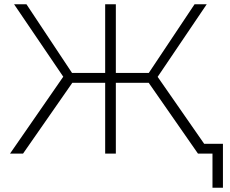

<svg xmlns="http://www.w3.org/2000/svg" viewBox="-20 -720 1079 900"><path d="M908 0 663 -352 707 -377 969 0ZM507 -332V-378H702V-332ZM709 -345 662 -355 892 -700H949ZM88 0H27L288 -377L333 -352ZM523 0H473V-700H523ZM489 -332H294V-378H489ZM287 -345 46 -700H104L333 -355ZM976 160V-16L992 0H908V-46H1025V160Z"/></svg>

Font: MOST Montserrat Light
Style: Regular
Weight: 300
Designer: Julieta Ulanovsky
Foundry: Julieta Ulanovsky
Version: Version 8.000;March 11, 2024;FontCreator 15.0.0.2926 64-bit